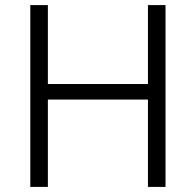

<svg xmlns="http://www.w3.org/2000/svg" viewBox="-20 -734 769 754"><path d="M630 0V-714H561V-404H168V-714H99V0H168V-343H561V0Z"/></svg>

Font: Noto Sans Thaana Light
Style: Regular
Weight: 300
Designer: David Williams
Foundry: Google Inc.
Version: Version 3.001